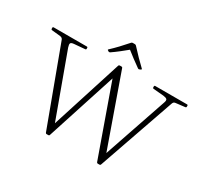

<svg xmlns="http://www.w3.org/2000/svg" viewBox="-180 -1204 1574 1472"><g transform="rotate(30 607.0 -468.0)"><path d="M380 0Q374 0 371 -7L119 -686Q116 -693 110 -697.5Q104 -702 94 -703L18 -711Q11 -712 11 -719V-729Q11 -736 19 -736H313Q320 -736 320 -729V-719Q320 -712 313 -712L218 -704Q193 -702 188.5 -692Q184 -682 192 -658L411 -59L376 -46L594 -729Q596 -736 604 -736H620Q627 -736 629 -729L866 -59L831 -47L1040 -659Q1049 -683 1041.5 -691.5Q1034 -700 1009 -703L917 -711Q910 -712 910 -719V-729Q910 -736 917 -736H1200Q1207 -736 1207 -729V-719Q1207 -712 1200 -711L1116 -701Q1107 -700 1102 -695Q1097 -690 1094 -681L859 -7Q857 0 849 0H834Q827 0 824 -7L593 -657L622 -674L406 -7Q404 0 397 0ZM468 -791Q461 -795 467 -800Q498 -829 528.5 -861Q559 -893 592 -931Q597 -936 604 -936H622Q629 -936 634 -931Q669 -893 700 -861Q731 -829 762 -800Q767 -795 761 -791Q759 -790 756 -788.5Q753 -787 750 -786Q744 -782 737 -786Q706 -808 671.5 -833.5Q637 -859 601 -888H621Q587 -860 554 -834Q521 -808 490 -787Q484 -783 477 -785Q475 -787 472.5 -788.5Q470 -790 468 -791Z"/></g></svg>

Font: Hahmlet ExtraLight
Style: Regular
Weight: 250
Designer: Minjoo Ham & Mark Frömberg
Foundry: hypertype
Version: Version 1.002